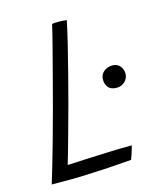

<svg xmlns="http://www.w3.org/2000/svg" viewBox="-100 -724 680 797"><g transform="rotate(-15 240.0 -325.0)"><path d="M24 -3Q32.5 -30.5 46.8 -78.8Q61 -127 77.8 -187.5Q94.5 -248 112 -312.5Q129 -377.5 145.8 -440.8Q162.5 -504 176.2 -557.5Q190 -611 198 -646.5Q202.5 -647 211 -647.8Q219.5 -648.5 227.5 -648.5Q236.5 -648.5 247.2 -647.5Q258 -646.5 261 -646Q252.5 -604 238.8 -547.8Q225 -491.5 209 -429.2Q193 -367 176.5 -305.2Q160 -243.5 145 -190.5Q133 -147.5 123.8 -114.5Q114.5 -81.5 109 -64Q141 -66 188.8 -68Q236.5 -70 289 -72Q341.5 -74 387 -74Q385 -66.5 382 -56Q379 -45.5 375.5 -35Q372 -24.5 368.5 -16.5Q314 -12 268.5 -9.2Q223 -6.5 183 -5Q142 -3 103.2 -2.8Q64.5 -2.5 24 -3ZM389.5 -321Q364 -321 353 -334.8Q342 -348.5 342 -369Q342 -389.5 357.5 -402.5Q373 -415.5 394.5 -415.5Q415.5 -415.5 427.2 -401.5Q439 -387.5 439 -369Q439 -348.5 424.2 -334.8Q409.5 -321 389.5 -321Z"/></g></svg>

Font: Grandstander Thin ExtraLight
Style: Italic
Weight: 250
Italic angle: -15°
Version: Version 1.200